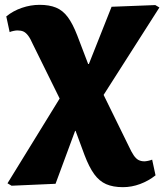

<svg xmlns="http://www.w3.org/2000/svg" viewBox="-20 -544 680 795"><path d="M489 231Q448 231 419.5 218.5Q391 206 370 177Q349 148 330 98L293 -2H291L210 217L28 225L11 215L227 -136L116 -361Q106 -384 96.5 -396.5Q87 -409 77 -413.5Q67 -418 52 -418Q46 -418 36 -416Q26 -414 20 -411L6 -476Q34 -499 70.5 -511.5Q107 -524 144 -524Q184 -524 212 -512.5Q240 -501 260.5 -473.5Q281 -446 300 -397L345 -279H348L442 -516L623 -523L640 -513L409 -151L513 61Q524 85 533.5 99Q543 113 553.5 118.5Q564 124 578 124Q583 124 593 122Q603 120 610 117L624 182Q595 205 560 218Q525 231 489 231Z"/></svg>

Font: Literata 18pt ExtraBold
Style: Regular
Weight: 800
Designer: Latin by Veronika Burian and Jose Scaglione. Greek by Irene Vlachou. Cyrillic by Vera Evstafieva.
Foundry: TypeTogether
Version: Version 3.103;gftools[0.9.29]